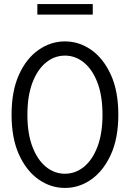

<svg xmlns="http://www.w3.org/2000/svg" viewBox="-20 -915 640 946"><path d="M300 11Q229.9 11 169.9 -31Q110 -73 73.5 -153.5Q37 -234 37 -350Q37 -466 73.3 -546.5Q109.5 -627 169.8 -669Q230 -711 300 -711Q370.3 -711 430 -669Q489.6 -627 526.3 -546.5Q563 -466 563 -350Q563 -234 526.3 -153.5Q489.6 -73 430 -31Q370.3 11 300 11ZM300 -59Q352 -59 394.1 -93.5Q436.1 -128.1 460.6 -193Q485 -258 485 -349.5Q485 -442 460.6 -506.8Q436.1 -571.6 394.1 -606.3Q352 -641 300 -641Q248 -641 205.9 -606.3Q163.9 -571.6 139.4 -506.8Q115 -442 115 -349.5Q115 -258 139.4 -193Q163.9 -128.1 205.9 -93.5Q248 -59 300 -59ZM164 -843V-895H437V-843Z"/></svg>

Font: Red Hat Mono VF Light
Style: Regular
Weight: 300
Monospace: yes
Designer: Pentagram, MCKL
Foundry: Pentagram, MCKL
Version: Version 1.023